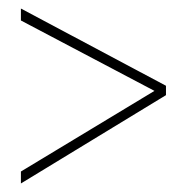

<svg xmlns="http://www.w3.org/2000/svg" viewBox="-20 -578 439 450"><path d="M29 -176 342 -365 29 -530V-558L369 -377V-355L29 -148Z"/></svg>

Font: Noto Sans Khmer ExtraCondensed Thin
Style: Regular
Weight: 250
Width: 2
Designer: Danh Hong and the Monotype Design Team
Foundry: Monotype Imaging Inc.
Version: Version 2.004